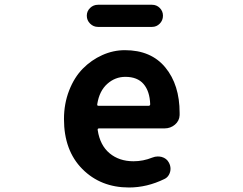

<svg xmlns="http://www.w3.org/2000/svg" viewBox="-20 -789 1040 822"><path d="M532.2 13.7Q411.1 13.7 332.5 -65.4Q253.9 -144.5 253.9 -279.3Q253.9 -344.7 275.9 -401.4Q297.9 -458 334.5 -495.1Q371.1 -532.2 418 -553.2Q464.8 -574.2 514.6 -574.2Q627 -574.2 688 -500Q749 -425.8 749 -305.7Q749 -300.8 749 -295.9Q748 -271.5 729 -255.4Q710 -239.3 684.6 -239.3H404.3Q396.5 -239.3 398.4 -231.4Q408.2 -167 449.2 -132.8Q490.2 -98.6 551.8 -98.6Q592.8 -98.6 631.8 -114.3Q643.6 -119.1 655.3 -119.1Q664.1 -119.1 671.9 -117.2Q693.4 -111.3 703.1 -92.8Q710 -80.1 710 -66.4Q710 -52.7 703.1 -40.5Q696.3 -28.3 683.6 -22.5Q609.4 13.7 532.2 13.7ZM396.5 -343.8Q394.5 -335.9 402.3 -335.9H615.2Q623 -335.9 623 -342.8Q621.1 -398.4 594.7 -429.2Q568.4 -460 516.6 -460Q472.7 -460 439 -429.7Q405.3 -399.4 396.5 -343.8ZM399.4 -673.8Q379.9 -673.8 365.7 -688Q351.6 -702.1 351.6 -721.7Q351.6 -741.2 365.7 -754.9Q379.9 -768.6 399.4 -768.6H630.9Q650.4 -768.6 664.1 -754.9Q677.7 -741.2 677.7 -721.7Q677.7 -702.1 664.1 -688Q650.4 -673.8 630.9 -673.8Z"/></svg>

Font: Gen Jyuu Gothic Monospace Bold
Style: Bold
Weight: 700
Designer: [Source Han Sans]
Ryoko NISHIZUKA  (kana & ideographs); Paul D. Hunt (Latin, Greek & Cyrillic); Wenlong ZHANG  (bopomofo
Version: Version 1.002.20150607